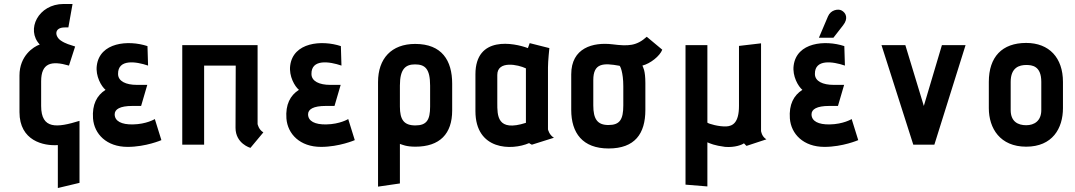

<svg xmlns="http://www.w3.org/2000/svg" viewBox="-20 -728 5407 966"><path d="M380 192V-120C267 -85 187 -76 187 -195V-319C187 -411 238 -424 327 -398L358 -494C334 -502 309 -508 286 -524C255 -545 251 -590 306 -590H324L345 -708H300C173 -708 109 -579 180 -504C148 -493 78 -447 78 -348V-164C78 -19 200 7 271 2V218Z M759 -129C759 -129 717 -103 648 -102C592 -101 557 -118 557 -153C557 -178 583 -195 646 -195H690L721 -301H668C614 -301 574 -319 574 -356C573 -432 664 -419 725 -398L722 -496C625 -528 482 -515 467 -398C460 -345 490 -293 511 -276C467 -248 443 -202 448 -132C454 -54 516 11 622 11C714 11 792 -23 792 -23Z M1305 -62C1281 -76 1276 -104 1276 -104V-501H897V0H1007V-398H1166L1165 -85C1165 -5 1240 16 1240 16Z M1732 -129C1732 -129 1690 -103 1621 -102C1565 -101 1530 -118 1530 -153C1530 -178 1556 -195 1619 -195H1663L1694 -301H1641C1587 -301 1547 -319 1547 -356C1546 -432 1637 -419 1698 -398L1695 -496C1598 -528 1455 -515 1440 -398C1433 -345 1463 -293 1484 -276C1440 -248 1416 -202 1421 -132C1427 -54 1489 11 1595 11C1687 11 1765 -23 1765 -23Z M1992 195V-4C2005 0 2023 10 2070 10C2193 10 2255 -55 2255 -172V-307C2255 -424 2203 -507 2069 -507C1949 -507 1882 -433 1882 -315V211ZM2144 -192C2144 -125 2127 -97 2070 -97C2012 -97 1992 -126 1992 -192V-298C1992 -383 2022 -404 2068 -404C2118 -404 2144 -383 2144 -297Z M2767 -35C2743 -49 2737 -77 2737 -77V-389C2737 -421 2744 -486 2744 -486L2645 -511L2636 -486C2567 -512 2372 -551 2372 -354V-169C2372 29 2555 30 2642 -8C2642 -8 2654 0 2656 0ZM2626 -110C2480 -63 2482 -147 2482 -211V-351C2482 -425 2587 -403 2626 -384Z M3227 -310C3227 -375 3215 -390 3212 -398C3252 -408 3300 -446 3312 -478L3234 -543C3183 -497 3142 -495 3062 -505C2963 -517 2854 -487 2854 -354V-175C2854 -59 2911 19 3042 19C3174 19 3227 -55 3227 -175ZM3116 -198C3116 -126 3098 -99 3041 -99C2985 -99 2965 -130 2965 -198V-325C2965 -411 3015 -412 3097 -397C3100 -397 3116 -365 3116 -294Z M3836 -27C3812 -41 3809 -69 3809 -69V-510L3698 -497V-195C3698 -110 3666 -94 3635 -92C3598 -90 3545 -105 3539 -111V-501H3429V201L3539 210V-12C3553 -6 3574 4 3628 11C3678 15 3714 0 3723 -7C3730 0 3736 7 3736 6Z M4173 -538 4222 -601C4249 -635 4237 -664 4213 -676C4197 -684 4160 -679 4146 -646L4100 -538ZM4265 -129C4265 -129 4223 -103 4154 -102C4098 -101 4063 -118 4063 -153C4063 -178 4089 -195 4152 -195H4196L4227 -301H4174C4120 -301 4080 -319 4080 -356C4079 -432 4170 -419 4231 -398L4228 -496C4131 -528 3988 -515 3973 -398C3966 -345 3996 -293 4017 -276C3973 -248 3949 -202 3954 -132C3960 -54 4022 11 4128 11C4220 11 4298 -23 4298 -23Z M4681 0 4838 -501H4719L4628 -195L4535 -501H4415L4575 0Z M5328 -316C5328 -437 5259 -512 5143 -512C5022 -512 4955 -442 4955 -316V-184C4955 -82 5012 10 5143 10C5275 10 5328 -82 5328 -184ZM5219 -174C5219 -120 5184 -98 5143 -98C5102 -98 5065 -116 5065 -174V-316C5065 -389 5109 -401 5143 -401C5172 -401 5219 -397 5219 -316Z"/></svg>

Font: Advent Pro
Style: Bold
Weight: 700
Designer: Andreas Kalpakidis
Foundry: Andreas Kalpakidis
Version: Version 2.002 2008